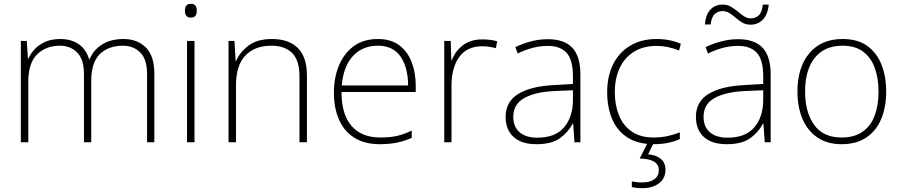

<svg xmlns="http://www.w3.org/2000/svg" viewBox="-20 -744 4713 1004"><path d="M626 -540Q698 -540 742.5 -496Q787 -452 787 -359V0H749V-357Q749 -434 713.5 -469.5Q678 -505 623 -505Q547 -505 502 -461Q457 -417 457 -319V0H419V-357Q419 -434 383.5 -469.5Q348 -505 293 -505Q221 -505 174.5 -460Q128 -415 128 -315V0H89V-530H120L126 -438H129Q140 -464 161.5 -487Q183 -510 216 -525Q249 -540 296 -540Q352 -540 391.5 -513Q431 -486 446 -434H448Q469 -483 514 -511.5Q559 -540 626 -540Z M977 -724Q996 -724 1002.5 -714Q1009 -704 1009 -688Q1009 -672 1002.5 -662Q996 -652 977 -652Q961 -652 954 -662Q947 -672 947 -688Q947 -704 954 -714Q961 -724 977 -724ZM997 -530V0H958V-530Z M1402 -540Q1490 -540 1537.5 -493Q1585 -446 1585 -347V0H1546V-345Q1546 -428 1508 -466.5Q1470 -505 1399 -505Q1312 -505 1263 -453.5Q1214 -402 1214 -297V0H1175V-530H1206L1212 -426H1215Q1234 -471 1279.5 -505.5Q1325 -540 1402 -540Z M1956 -540Q2024 -540 2067.5 -507.5Q2111 -475 2132.5 -419.5Q2154 -364 2154 -294V-263H1766Q1765 -148 1817.5 -86.5Q1870 -25 1968 -25Q2017 -25 2052.5 -32.5Q2088 -40 2133 -61V-23Q2094 -6 2055.5 2Q2017 10 1967 10Q1886 10 1832.5 -24Q1779 -58 1752.5 -119Q1726 -180 1726 -260Q1726 -337 1752 -400.5Q1778 -464 1829 -502Q1880 -540 1956 -540ZM1956 -505Q1876 -505 1826 -451.5Q1776 -398 1767 -297H2114Q2114 -390 2075 -447.5Q2036 -505 1956 -505Z M2503 -538Q2525 -538 2544 -535.5Q2563 -533 2580 -528L2573 -492Q2555 -497 2538.5 -499.5Q2522 -502 2501 -502Q2422 -502 2381.5 -446Q2341 -390 2341 -295V0H2303V-530H2337L2340 -429H2343Q2359 -475 2399.5 -506.5Q2440 -538 2503 -538Z M2845 -539Q2930 -539 2972.5 -494.5Q3015 -450 3015 -353V0H2984L2977 -98H2975Q2951 -52 2907.5 -21Q2864 10 2785 10Q2707 10 2665.5 -28Q2624 -66 2624 -133Q2624 -212 2689.5 -252.5Q2755 -293 2876 -299L2976 -305V-345Q2976 -431 2943 -467.5Q2910 -504 2844 -504Q2767 -504 2687 -464L2675 -498Q2713 -516 2756 -527.5Q2799 -539 2845 -539ZM2880 -268Q2778 -263 2721 -231Q2664 -199 2664 -133Q2664 -81 2697 -52.5Q2730 -24 2789 -24Q2883 -24 2929 -77.5Q2975 -131 2976 -219V-272Z M3399 10Q3317 10 3263 -24Q3209 -58 3182 -119.5Q3155 -181 3155 -262Q3155 -346 3186.5 -408.5Q3218 -471 3276 -505.5Q3334 -540 3413 -540Q3450 -540 3481.5 -533.5Q3513 -527 3540 -515L3531 -480Q3502 -492 3471.5 -498Q3441 -504 3413 -504Q3345 -504 3296 -474Q3247 -444 3221 -389.5Q3195 -335 3195 -262Q3195 -195 3216.5 -141.5Q3238 -88 3283 -56.5Q3328 -25 3398 -25Q3436 -25 3471 -32.5Q3506 -40 3535 -52V-17Q3510 -5 3475.5 2.5Q3441 10 3399 10ZM3460 144Q3460 188 3426.5 214Q3393 240 3339 240Q3305 240 3284 234V204Q3296 207 3309 208.5Q3322 210 3340 210Q3378 210 3401.5 193.5Q3425 177 3425 145Q3425 87 3325 85L3368 0H3400L3369 63Q3410 66 3435 86.5Q3460 107 3460 144Z M3840 -539Q3925 -539 3967.5 -494.5Q4010 -450 4010 -353V0H3979L3972 -98H3970Q3946 -52 3902.5 -21Q3859 10 3780 10Q3702 10 3660.5 -28Q3619 -66 3619 -133Q3619 -212 3684.5 -252.5Q3750 -293 3871 -299L3971 -305V-345Q3971 -431 3938 -467.5Q3905 -504 3839 -504Q3762 -504 3682 -464L3670 -498Q3708 -516 3751 -527.5Q3794 -539 3840 -539ZM3875 -268Q3773 -263 3716 -231Q3659 -199 3659 -133Q3659 -81 3692 -52.5Q3725 -24 3784 -24Q3878 -24 3924 -77.5Q3970 -131 3971 -219V-272ZM3666 -616Q3670 -667 3694.5 -693.5Q3719 -720 3759 -720Q3783 -720 3802 -709Q3821 -698 3837.5 -684Q3854 -670 3870.5 -659Q3887 -648 3906 -648Q3929 -648 3946.5 -662.5Q3964 -677 3969 -720H4000Q3995 -669 3969.5 -642Q3944 -615 3905 -615Q3880 -615 3861.5 -626Q3843 -637 3827 -651Q3811 -665 3794.5 -675.5Q3778 -686 3757 -686Q3736 -686 3718.5 -671.5Q3701 -657 3696 -616Z M4614 -265Q4614 -185 4588.5 -123Q4563 -61 4511 -25.5Q4459 10 4381 10Q4306 10 4254.5 -25Q4203 -60 4176.5 -122Q4150 -184 4150 -265Q4150 -392 4212.5 -466Q4275 -540 4386 -540Q4465 -540 4515 -504Q4565 -468 4589.5 -406Q4614 -344 4614 -265ZM4190 -265Q4190 -158 4237 -91.5Q4284 -25 4381 -25Q4448 -25 4491 -55.5Q4534 -86 4554 -140Q4574 -194 4574 -265Q4574 -333 4555 -387Q4536 -441 4494.5 -473Q4453 -505 4386 -505Q4291 -505 4240.5 -441.5Q4190 -378 4190 -265Z"/></svg>

Font: Noto Sans ExtraLight
Style: Regular
Weight: 200
Designer: Monotype Design Team
Foundry: Monotype Imaging Inc.
Version: Version 2.007